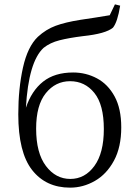

<svg xmlns="http://www.w3.org/2000/svg" viewBox="-20 -848 628 882"><path d="M303 -26Q370 -26 413.5 -85.5Q457 -145 457 -255Q457 -367 413.5 -421Q370 -475 302 -475Q235 -475 190.5 -420Q146 -365 146 -257Q146 -145 191 -85.5Q236 -26 303 -26ZM508 -828 532 -822Q520 -747 499 -721Q466 -693 361 -682Q297 -674 253.5 -663Q210 -652 180 -628Q111 -564 99 -353Q125 -431 178 -473Q231 -515 316 -515Q375 -515 425.5 -488Q476 -461 506.5 -405Q537 -349 537 -263Q537 -172 503.5 -110Q470 -48 416 -17Q362 14 302 14Q191 14 127.5 -67Q64 -148 64 -323Q64 -441 85.5 -537.5Q107 -634 154 -679Q191 -713 235.5 -729.5Q280 -746 350 -757Q419 -767 484 -778Z"/></svg>

Font: Han-Nom Khai
Style: Regular
Weight: 400
Version: Version 1.200;June 22, 2023;FontCreator 14.0.0.2814 64-bit